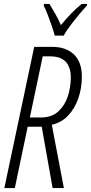

<svg xmlns="http://www.w3.org/2000/svg" viewBox="-20 -951 461 971"><path d="M2 0 153 -714H244Q314 -714 354 -675.5Q394 -637 394 -564Q394 -505 376 -453.5Q358 -402 324.5 -366.5Q291 -331 242 -320L303 0H246L191 -310H120L55 0ZM188 -357Q242 -357 275 -387.5Q308 -418 323 -464Q338 -510 338 -558Q338 -666 234 -666H196L131 -357ZM257 -771Q252 -790 242 -819.5Q232 -849 221 -877.5Q210 -906 201 -922L203 -931H230Q242 -912 258 -884Q274 -856 288 -824Q312 -853 338.5 -881Q365 -909 393 -931H421L419 -922Q402 -904 379.5 -877Q357 -850 335.5 -821.5Q314 -793 302 -771Z"/></svg>

Font: Noto Sans ExtraCondensed Light
Style: Italic
Weight: 300
Width: 2
Italic angle: -12°
Designer: Monotype Design Team
Foundry: Monotype Imaging Inc.
Version: Version 2.013; ttfautohint (v1.8.4.7-5d5b)